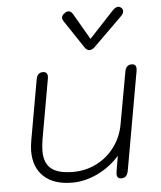

<svg xmlns="http://www.w3.org/2000/svg" viewBox="-54 -812 728 869"><g transform="rotate(-5 309.5 -377.5)"><path d="M66 -148Q66 -169 71 -197L119 -468Q124 -500 150 -500Q171 -500 171 -478L170 -468L122 -197Q117 -165 117 -144Q117 -89 148.5 -63.5Q180 -38 248 -38Q305 -38 354.5 -63Q404 -88 437 -133Q470 -178 480 -235L522 -468Q527 -500 553 -500Q574 -500 574 -478L573 -468L494 -22Q488 10 463 10Q442 10 442 -11Q442 -18 443 -22L455 -93Q411 -44 354 -17Q297 10 239 10Q157 10 111.5 -31.5Q66 -73 66 -148ZM347 -596 263 -722Q258 -730 258 -737Q258 -749 274 -759Q280 -764 289 -764Q301 -764 310 -748L378 -631L487 -748Q502 -765 516 -765Q521 -765 528 -760Q536 -753 536 -744Q536 -733 525 -722L397 -596Q384 -581 369 -581Q357 -581 347 -596Z"/></g></svg>

Font: Kodchasan ExtraLight
Style: Italic
Weight: 275
Italic angle: -10°
Version: Version 1.000; ttfautohint (v1.6)